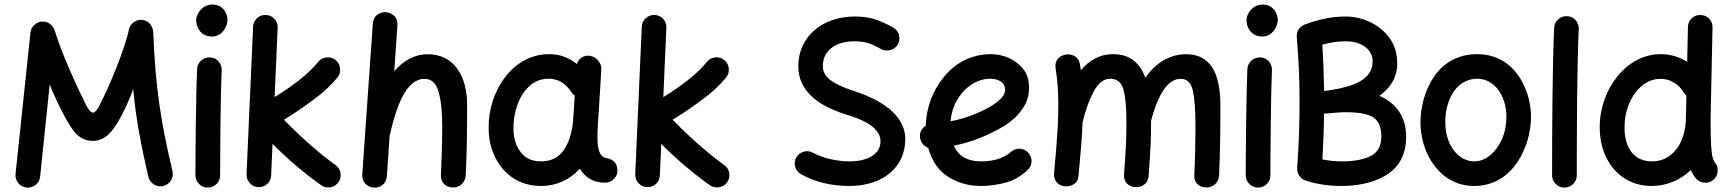

<svg xmlns="http://www.w3.org/2000/svg" viewBox="-20 -787 7771 862"><path d="M99.1 55.2C114.3 56.6 127.9 52.7 140.1 43C152.3 33.2 158.7 21 160.2 5.9L203.1 -407.7C213.4 -380.9 225.6 -354 238.8 -326.2C252 -298.3 264.6 -274.4 275.9 -253.9C283.7 -239.7 293 -224.6 303.2 -209.5C324.2 -178.2 353.5 -154.3 396.5 -154.3C456.1 -154.3 487.3 -202.1 512.7 -245.1C524.4 -264.6 536.1 -287.6 548.3 -314C560.1 -339.8 569.8 -364.3 578.1 -386.7C584.5 -316.9 593.8 -251.5 605 -189.5C616.2 -127.4 629.9 -62 646 6.8C653.3 36.6 683.1 54.7 712.9 48.3C742.7 41 761.7 11.2 754.4 -18.6C703.1 -234.9 677.2 -396 668 -644.5C667.5 -653.3 664.1 -663.1 657.2 -674.3C650.4 -685.1 640.6 -692.4 627.9 -695.8C612.8 -700.2 598.1 -698.2 584.5 -689.9C570.3 -681.6 562 -669.4 558.6 -653.3C542 -571.3 471.2 -397.9 423.8 -308.1C413.6 -290 404.3 -281.2 397 -281.2C389.2 -281.2 379.9 -291 368.7 -311C325.7 -397 258.3 -543 225.6 -649.9C220.2 -665.5 205.1 -685.5 182.1 -689.5C166.5 -692.4 152.3 -689 139.2 -679.2C126 -669.4 118.2 -656.7 116.7 -640.6L49.8 -5.9C48.3 9.3 52.2 22.5 62 34.7C71.8 46.9 84 53.7 99.1 55.2Z M860.8 -694.8C860.8 -669.9 877.4 -623 931.6 -623C977.1 -623 1001.5 -668 1001.5 -698.2C1001.5 -723.1 983.4 -766.6 934.1 -766.6C914.1 -766.6 896.5 -759.3 882.3 -744.6C868.2 -729.5 860.8 -712.9 860.8 -694.8ZM922.4 -529.3H919.9C892.1 -529.3 866.2 -507.3 864.7 -476.6C859.9 -360.8 857.4 -101.6 857.4 0C857.4 15.1 862.8 27.8 874 39.1C884.8 49.8 897.5 55.2 912.6 55.2C927.7 55.2 940.9 49.8 952.1 39.1C962.9 27.8 968.3 15.1 968.3 0C968.3 -101.1 970.2 -360.4 975.1 -471.7V-474.6C975.1 -488.8 970.2 -501 960.4 -512.2C950.2 -523.4 937.5 -528.8 922.4 -529.3Z M1499.5 31.2C1508.3 19 1511.2 5.4 1508.8 -10.3C1506.3 -25.4 1498.5 -37.1 1486.3 -45.9C1408.7 -102.1 1327.1 -174.8 1254.9 -249.5C1297.4 -275.4 1340.3 -304.7 1384.8 -337.4C1429.2 -369.6 1465.8 -403.3 1494.6 -439C1504.4 -450.2 1508.3 -463.9 1506.8 -479.5C1505.4 -495.1 1498.5 -507.8 1486.8 -517.1C1475.6 -526.9 1461.9 -530.8 1446.3 -529.3C1430.7 -527.8 1418 -521 1408.7 -509.3C1385.7 -481 1356.4 -453.1 1321.3 -425.8C1286.1 -398.4 1250 -373.5 1212.9 -351.1L1226.6 -662.1C1227.1 -677.2 1222.7 -690.9 1212.4 -702.1C1202.1 -713.4 1189 -719.2 1173.8 -719.7C1158.7 -720.2 1145.5 -715.8 1134.3 -705.6C1123 -695.3 1116.7 -682.1 1116.2 -667L1086.9 -4.4C1086.4 10.7 1091.3 23.9 1101.6 35.2C1111.8 46.4 1124.5 52.7 1139.6 53.2C1154.8 53.7 1168.5 49.3 1179.7 39.1C1190.9 28.8 1196.8 15.6 1197.3 0.5L1203.6 -141.1C1270 -74.2 1344.2 -10.3 1421.9 44.4C1434.1 53.2 1448.2 56.2 1463.4 53.7C1478.5 51.3 1490.7 43.5 1499.5 31.2Z M1656.7 55.2C1685.5 57.6 1714.4 40.5 1716.8 3.9L1729.5 -179.7C1730.5 -181.6 1731 -183.6 1731.4 -186C1758.8 -306.2 1802.7 -433.1 1885.7 -433.1C1916.5 -433.1 1937.5 -414.1 1948.7 -376C1960 -337.4 1965.3 -285.6 1965.3 -220.7C1965.3 -152.3 1963.4 -82 1959.5 0.5C1958 29.3 1978.5 54.7 2014.2 54.7C2048.8 54.7 2069.3 27.8 2070.8 0.5C2076.7 -108.9 2077.1 -215.8 2077.1 -319.3C2077.1 -360.4 2070.8 -397.9 2057.6 -432.1C2031.7 -500 1979.5 -543.5 1899.4 -543.5C1839.4 -543.5 1789.6 -512.7 1750 -467.3L1764.2 -672.9C1765.6 -690.9 1761.2 -705.1 1750.5 -715.3C1739.3 -725.6 1727.1 -731 1713.4 -732.4C1699.2 -733.4 1686.5 -729.5 1674.3 -721.2C1662.1 -712.4 1655.3 -698.7 1653.8 -680.7L1606.4 -3.9C1604 31.7 1629.4 52.7 1656.7 55.2Z M2696.3 33.2C2711.4 33.2 2724.6 27.8 2735.8 17.1C2747.1 5.9 2752.4 -6.8 2752 -22C2752 -54.7 2732.4 -68.4 2713.4 -74.7C2693.4 -77.1 2680.7 -85 2674.3 -98.1C2668 -111.3 2664.1 -126.5 2663.1 -143.6C2661.6 -163.6 2662.1 -199.7 2664.1 -227.1C2664.6 -233.4 2665 -239.3 2665.5 -245.6L2679.7 -474.1C2680.7 -488.8 2676.3 -502.4 2666 -514.6C2655.8 -526.9 2642.6 -534.2 2627.4 -536.6C2600.6 -540 2576.7 -524.4 2570.3 -499.5C2533.7 -528.3 2493.7 -543.9 2445.3 -543.9C2364.7 -543.9 2296.4 -504.4 2248 -440.9C2199.2 -377.4 2172.4 -294.9 2173.8 -209C2174.3 -160.6 2184.6 -116.7 2204.6 -78.1C2243.7 0 2315.9 47.9 2408.2 47.9C2479 47.9 2539.1 19 2583.5 -29.8C2606.4 9.3 2643.1 33.2 2696.3 33.2ZM2409.2 -62.5C2370.1 -62.5 2339.8 -75.7 2318.8 -102.5C2297.4 -128.9 2286.1 -164.1 2285.2 -207.5C2284.7 -246.1 2290.5 -282.2 2303.2 -316.9C2315.4 -351.6 2334 -379.4 2357.9 -401.4C2381.8 -422.9 2410.6 -433.6 2444.3 -433.6C2486.8 -433.6 2520 -411.1 2543.5 -376C2547.9 -368.7 2553.2 -362.8 2560.5 -357.9L2554.2 -261.2C2554.2 -259.8 2554.2 -257.8 2553.7 -256.3C2553.2 -254.9 2553.2 -252.9 2553.2 -251C2553.2 -248.5 2553.2 -246.1 2552.7 -243.7C2547.4 -188 2533.2 -144 2509.8 -111.3C2486.3 -78.6 2452.6 -62.5 2409.2 -62.5Z M3244.6 31.2C3253.4 19 3256.3 5.4 3253.9 -10.3C3251.5 -25.4 3243.7 -37.1 3231.4 -45.9C3153.8 -102.1 3072.3 -174.8 3000 -249.5C3042.5 -275.4 3085.4 -304.7 3129.9 -337.4C3174.3 -369.6 3210.9 -403.3 3239.7 -439C3249.5 -450.2 3253.4 -463.9 3252 -479.5C3250.5 -495.1 3243.7 -507.8 3231.9 -517.1C3220.7 -526.9 3207 -530.8 3191.4 -529.3C3175.8 -527.8 3163.1 -521 3153.8 -509.3C3130.9 -481 3101.6 -453.1 3066.4 -425.8C3031.2 -398.4 2995.1 -373.5 2958 -351.1L2971.7 -662.1C2972.2 -677.2 2967.8 -690.9 2957.5 -702.1C2947.3 -713.4 2934.1 -719.2 2918.9 -719.7C2903.8 -720.2 2890.6 -715.8 2879.4 -705.6C2868.2 -695.3 2861.8 -682.1 2861.3 -667L2832 -4.4C2831.5 10.7 2836.4 23.9 2846.7 35.2C2856.9 46.4 2869.6 52.7 2884.8 53.2C2899.9 53.7 2913.6 49.3 2924.8 39.1C2936 28.8 2941.9 15.6 2942.4 0.5L2948.7 -141.1C3015.1 -74.2 3089.4 -10.3 3167 44.4C3179.2 53.2 3193.4 56.2 3208.5 53.7C3223.6 51.3 3235.8 43.5 3244.6 31.2Z M4010.7 -587.9C4018.1 -601.1 4020 -615.2 4016.1 -630.4C4011.7 -645 4002.9 -656.2 3989.7 -663.6C3957 -681.6 3928.2 -694.8 3902.3 -702.1C3876.5 -709.5 3848.1 -712.9 3817.9 -712.9C3669.9 -712.9 3564 -620.6 3564 -489.7C3564 -388.7 3637.2 -315.9 3783.2 -271.5C3883.3 -241.7 3933.1 -201.7 3933.1 -152.3C3933.1 -125 3920.4 -103 3895.5 -86.9C3870.1 -70.8 3836.4 -62.5 3794.4 -62.5C3739.3 -62.5 3676.8 -75.7 3630.4 -101.1C3617.2 -108.4 3603.5 -110.4 3588.4 -106C3573.2 -101.6 3562 -92.8 3554.7 -79.6C3547.4 -66.4 3545.9 -52.7 3550.3 -38.1C3554.7 -22.9 3563.5 -11.7 3576.7 -4.4C3640.6 31.2 3715.3 47.9 3793.5 47.9C3944.3 47.9 4044.4 -36.6 4044.4 -162.6C4044.4 -254.4 3965.3 -329.1 3815.4 -377.9C3764.2 -394.5 3728 -411.6 3706.5 -428.7C3685.1 -445.8 3674.3 -465.8 3674.3 -489.7C3674.3 -524.4 3687 -551.8 3712.9 -571.8C3738.8 -591.8 3773.4 -601.6 3817.9 -601.6C3839.4 -601.6 3858.4 -599.1 3875 -594.2C3891.6 -589.4 3911.6 -580.1 3935.5 -566.9C3948.7 -559.6 3962.9 -558.1 3978 -562.5C3992.7 -566.4 4003.4 -574.7 4010.7 -587.9Z M4592.8 -22.9C4604 -33.2 4610.4 -45.9 4611.3 -61.5C4611.8 -76.7 4606.9 -89.8 4596.7 -101.1C4576.7 -123.5 4541 -125.5 4518.6 -105C4486.8 -76.7 4442.4 -62.5 4384.3 -62.5C4323.7 -62.5 4283.2 -85.9 4262.2 -132.8C4341.3 -148.9 4417 -178.7 4489.7 -222.2C4502 -229.5 4516.6 -240.7 4534.2 -256.3C4551.3 -271.5 4566.9 -291 4580.1 -314C4593.3 -336.9 4600.1 -363.3 4600.1 -393.1C4600.1 -426.8 4591.3 -455.1 4573.7 -477.5C4538.1 -522 4481 -543.9 4429.7 -543.9C4341.3 -543.9 4269 -504.4 4218.3 -442.4C4167 -380.4 4138.2 -301.8 4136.2 -222.2C4117.7 -210.4 4108.9 -193.8 4110.4 -171.9C4111.8 -148.9 4127.4 -130.4 4147.5 -123C4163.6 -64 4193.4 -21 4236.8 6.8C4280.3 34.2 4329.1 47.9 4384.3 47.9C4419.4 47.9 4455.1 43 4491.7 33.7C4528.3 24.4 4562 5.4 4592.8 -22.9ZM4426.8 -433.6C4464.4 -433.6 4492.7 -415 4492.7 -384.3C4492.7 -360.4 4471.2 -335.4 4428.7 -310.1C4374.5 -278.3 4313.5 -255.4 4247.6 -242.2C4250.5 -277.8 4260.7 -310.1 4277.8 -338.9C4312 -397 4366.2 -433.6 4426.8 -433.6Z M4712.4 -9.3C4709 27.3 4733.9 46.9 4760.7 49.3C4774.9 50.8 4788.6 47.4 4801.3 39.6C4814 31.7 4820.8 19 4822.3 1.5C4831.5 -96.2 4837.9 -173.3 4840.3 -238.3C4854.5 -296.4 4872.1 -343.3 4892.1 -379.4C4912.1 -415.5 4936.5 -433.6 4964.8 -433.6C4995.1 -433.6 5014.6 -417.5 5023.9 -384.8C5032.7 -352.1 5037.1 -306.2 5037.1 -246.1C5037.1 -159.7 5035.2 -123.5 5026.4 -3.9C5023.9 32.7 5049.3 51.8 5077.1 53.2C5090.8 54.2 5104 50.8 5116.2 42.5C5128.4 34.2 5135.3 21.5 5136.7 3.9C5145.5 -118.7 5147.9 -153.8 5147.9 -245.6C5179.7 -363.3 5222.2 -433.1 5280.8 -433.1C5309.1 -433.1 5327.1 -415.5 5335.4 -380.4C5343.3 -345.2 5347.2 -292 5347.2 -220.7C5347.2 -152.3 5345.7 -82 5341.8 0.5C5339.8 29.3 5360.4 54.7 5396 54.7C5431.2 54.7 5451.7 28.3 5453.1 0.5C5458.5 -108.9 5459 -215.8 5459 -319.3C5459 -359.4 5454.6 -396.5 5445.3 -430.7C5426.8 -498.5 5383.8 -543.5 5306.2 -543.5C5228.5 -543.5 5167.5 -502.4 5122.1 -438.5C5098.6 -501.5 5055.2 -543.9 4977.5 -543.9C4917 -543.9 4869.6 -516.1 4832.5 -471.2C4831.1 -480 4830.1 -488.8 4828.6 -497.6C4825.2 -516.1 4816.9 -528.8 4802.7 -536.1C4788.6 -543 4773.9 -544.4 4759.8 -541C4734.9 -535.2 4713.4 -514.2 4719.2 -480.5C4727.5 -427.7 4731.4 -378.4 4731.4 -315.9C4731.4 -287.1 4730.5 -255.4 4729 -220.2C4728.5 -218.3 4728.5 -216.3 4728.5 -214.8C4725.6 -160.6 4720.2 -91.8 4712.4 -9.3Z M5576.2 -694.8C5576.2 -669.9 5592.8 -623 5647 -623C5692.4 -623 5716.8 -668 5716.8 -698.2C5716.8 -723.1 5698.7 -766.6 5649.4 -766.6C5629.4 -766.6 5611.8 -759.3 5597.7 -744.6C5583.5 -729.5 5576.2 -712.9 5576.2 -694.8ZM5637.7 -529.3H5635.3C5607.4 -529.3 5581.5 -507.3 5580.1 -476.6C5575.2 -360.8 5572.8 -101.6 5572.8 0C5572.8 15.1 5578.1 27.8 5589.4 39.1C5600.1 49.8 5612.8 55.2 5627.9 55.2C5643.1 55.2 5656.2 49.8 5667.5 39.1C5678.2 27.8 5683.6 15.1 5683.6 0C5683.6 -101.1 5685.5 -360.4 5690.4 -471.7V-474.6C5690.4 -488.8 5685.5 -501 5675.8 -512.2C5665.5 -523.4 5652.8 -528.8 5637.7 -529.3Z M6293 -173.8C6293 -266.1 6245.1 -325.7 6172.9 -356.9C6219.7 -390.1 6252.9 -436.5 6252.9 -502.4C6252.9 -546.4 6241.7 -584 6218.8 -615.7C6195.8 -647 6167 -670.9 6131.3 -688C6095.7 -704.6 6058.6 -712.9 6020 -712.9C5958 -712.9 5893.6 -698.2 5837.4 -676.8C5831.1 -674.3 5825.7 -670.9 5820.8 -666.5H5820.3C5807.1 -654.3 5800.8 -639.6 5802.2 -622.1V-618.7C5805.7 -575.2 5808.6 -530.3 5811 -484.9C5813.5 -439.5 5814.5 -387.7 5814.5 -330.6C5814.5 -284.7 5813.5 -235.4 5812 -183.1C5810.1 -130.9 5807.1 -80.6 5803.7 -33.2V-31.2C5803.2 -21.5 5805.7 -12.2 5810.1 -3.4C5810.5 -2.9 5810.5 -2 5811 -1.5C5818.8 12.2 5830.1 21 5845.2 24.9C5894 40.5 5949.7 47.9 6004.4 47.9C6068.4 47.9 6138.2 36.1 6196.3 3.4C6254.4 -29.3 6293 -85.4 6293 -173.8ZM6020 -601.6C6058.1 -601.6 6087.9 -592.8 6109.9 -575.7C6131.8 -558.6 6142.6 -537.1 6142.6 -511.2C6142.6 -435.1 6069.8 -396.5 5924.8 -378.4C5923.3 -458 5920.9 -522 5916.5 -586.4C5952.6 -596.7 5987.3 -601.6 6020 -601.6ZM6021.5 -283.2C6080.6 -283.2 6122.1 -275.4 6146 -259.8C6169.9 -243.7 6181.6 -215.3 6181.6 -173.8C6181.6 -132.3 6166 -103 6134.8 -86.9C6103 -70.8 6059.6 -62.5 6004.4 -62.5C5975.6 -62.5 5946.3 -65.4 5917 -71.3C5920.9 -137.7 5923.8 -210.4 5924.3 -276.4C5941.9 -277.8 5960 -279.8 5979 -281.2C5997.6 -282.7 6011.7 -283.2 6021.5 -283.2Z M6611.8 -543.9C6524.4 -543.9 6460.4 -503.9 6418.9 -443.8C6377.4 -383.3 6357.4 -307.6 6357.4 -237.3C6357.4 -99.1 6443.8 47.9 6598.6 47.9C6682.6 47.9 6746.1 6.8 6789.1 -54.2C6831.5 -115.2 6853.5 -191.9 6853.5 -262.7C6853.5 -327.1 6834 -396.5 6793.9 -451.7C6753.9 -506.8 6693.4 -543.9 6611.8 -543.9ZM6611.8 -433.6C6688.5 -433.6 6743.2 -358.4 6743.2 -262.7C6743.2 -226.1 6736.3 -192.4 6723.1 -162.1C6695.8 -101.6 6649.9 -62.5 6598.6 -62.5C6528.8 -62.5 6468.8 -134.3 6468.8 -237.3C6468.8 -350.1 6525.9 -433.6 6611.8 -433.6Z M7015.1 -714.4C7000 -714.8 6986.8 -710.4 6975.6 -700.2C6964.4 -689.9 6958 -676.8 6957.5 -661.6C6949.7 -494.1 6948.2 -190.4 6948.2 0C6948.2 15.1 6953.6 27.8 6964.8 39.1C6975.6 49.8 6988.3 55.2 7003.4 55.2C7018.6 55.2 7031.7 49.8 7043 39.1C7053.7 27.8 7059.1 15.1 7059.1 0C7059.1 -189.5 7060.1 -493.7 7067.9 -656.7C7068.4 -671.9 7064 -685.5 7053.7 -696.8C7043.5 -708 7030.3 -713.9 7015.1 -714.4Z M7436 -543.9C7359.4 -543.9 7291.5 -505.9 7241.7 -444.3C7191.9 -382.8 7162.1 -301.8 7162.1 -216.3C7162.1 -165 7171.9 -119.6 7191.4 -80.1C7230.5 -0.5 7302.7 47.9 7395 47.9C7461.9 47.9 7523.9 22 7570.3 -23.4C7576.7 -10.3 7584 2 7593.3 13.2C7602.5 24.9 7615.2 31.7 7630.9 33.2C7646.5 34.7 7660.2 30.8 7671.4 21C7683.1 11.7 7689.9 -1 7691.4 -16.6C7692.9 -32.2 7689 -45.9 7679.2 -57.1C7675.3 -62.5 7671.9 -70.3 7668.9 -81.1C7666 -91.8 7663.6 -109.9 7662.1 -135.7C7660.6 -161.6 7659.7 -199.2 7659.7 -249L7668.5 -663.6C7669.9 -694.3 7645.5 -719.2 7614.7 -719.7C7599.6 -720.2 7586.4 -715.3 7575.2 -705.1C7564 -694.3 7558.6 -681.2 7558.1 -666L7554.7 -509.3C7518.1 -532.2 7478.5 -543.9 7436 -543.9ZM7273.4 -214.4C7273.4 -252.9 7280.3 -288.6 7294.4 -321.8C7322.3 -388.2 7373.5 -433.1 7434.6 -433.1C7477.1 -433.1 7514.2 -411.1 7538.1 -374C7541.5 -367.7 7545.9 -362.3 7551.3 -357.9L7548.8 -250V-240.7C7548.3 -239.7 7548.3 -238.8 7548.3 -237.3C7543 -182.1 7526.9 -139.6 7499.5 -108.9C7471.7 -78.1 7437.5 -62.5 7396.5 -62.5C7317.9 -62.5 7273.4 -120.1 7273.4 -214.4Z"/></svg>

Font: Mikhak SemiBold
Style: Regular
Weight: 600
Designer: Amin Abedi
Version: Version 3.2